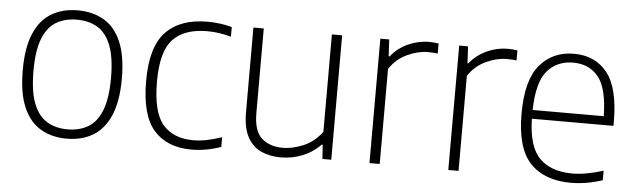

<svg xmlns="http://www.w3.org/2000/svg" viewBox="-41 -685 2746 831"><g transform="rotate(5 1332.0 -269.0)"><path d="M267.5 9Q203 9 154.5 -19.2Q106 -47.5 79.2 -109Q52.5 -170.5 52.5 -270Q52.5 -369 79.2 -430.5Q106 -492 154.5 -520.2Q203 -548.5 267.5 -548.5Q332.5 -548.5 381 -520.5Q429.5 -492.5 456.2 -431.2Q483 -370 483 -270Q483 -171.5 456 -109.8Q429 -48 380.8 -19.5Q332.5 9 267.5 9ZM267.5 -31.5Q319 -31.5 356.8 -53.8Q394.5 -76 415.2 -128Q436 -180 436 -269Q436 -359 415.2 -411.2Q394.5 -463.5 356.8 -485.8Q319 -508 267.5 -508Q216.5 -508 178.5 -486Q140.5 -464 119.8 -412.2Q99 -360.5 99 -271.5Q99 -181.5 119.8 -129Q140.5 -76.5 178.5 -54Q216.5 -31.5 267.5 -31.5Z M809.5 9Q703.5 9 646 -56Q588.5 -121 588.5 -270Q588.5 -419 651 -483.8Q713.5 -548.5 831.5 -548.5Q857.5 -548.5 885 -545Q912.5 -541.5 937.5 -534.5V-492.5Q884.5 -507.5 834 -507.5Q734.5 -507.5 685 -455.2Q635.5 -403 635.5 -272Q635.5 -139 681.2 -85.5Q727 -32 814.5 -32Q841 -32 871 -37.8Q901 -43.5 937.5 -56V-14Q874 9 809.5 9Z M1198 9Q1149.5 9 1111.8 -8.2Q1074 -25.5 1052.5 -65.5Q1031 -105.5 1031 -172.5V-540.5H1076V-173Q1076 -94.5 1111.2 -63.8Q1146.5 -33 1203 -33Q1244 -33 1291.2 -52.5Q1338.5 -72 1372 -117.5V-540.5H1416.5V0H1378L1374 -61.5H1370Q1335 -26 1290.2 -8.5Q1245.5 9 1198 9Z M1582.5 0V-540.5H1621L1625 -467.5H1629Q1659 -505 1703.2 -525Q1747.5 -545 1793.5 -545Q1816.5 -545 1835.5 -541.5V-498Q1825 -499.5 1814.8 -500Q1804.5 -500.5 1792 -500.5Q1750 -500.5 1703.2 -479Q1656.5 -457.5 1627 -413V0Z M1925 0V-540.5H1963.5L1967.5 -467.5H1971.5Q2001.5 -505 2045.8 -525Q2090 -545 2136 -545Q2159 -545 2178 -541.5V-498Q2167.5 -499.5 2157.2 -500Q2147 -500.5 2134.5 -500.5Q2092.5 -500.5 2045.8 -479Q1999 -457.5 1969.5 -413V0Z M2457 9Q2343 9 2281.2 -55.8Q2219.5 -120.5 2219.5 -270.5Q2219.5 -416.5 2275.5 -482.5Q2331.5 -548.5 2423.5 -548.5Q2516 -548.5 2568.2 -482.8Q2620.5 -417 2620.5 -270V-252.5H2266Q2268.5 -131 2318.5 -81.2Q2368.5 -31.5 2461 -31.5Q2518.5 -31.5 2595 -55.5V-14Q2557.5 -2 2524 3.5Q2490.5 9 2457 9ZM2423.5 -510Q2353.5 -510 2311 -461Q2268.5 -412 2266 -290.5H2575Q2573 -411.5 2533 -460.8Q2493 -510 2423.5 -510Z"/></g></svg>

Font: Encode Sans XLt
Style: Regular
Weight: 200
Designer: Multiple Designers
Foundry: Impallari Type
Version: Version 3.002; ttfautohint (v1.8.3) -l 8 -r 50 -G 200 -x 14 